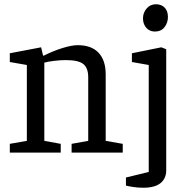

<svg xmlns="http://www.w3.org/2000/svg" viewBox="-20 -716 883 901"><path d="M26 0V-41L106 -55V-411L26 -425V-466L173 -494L182 -455H186Q227 -476 271.5 -490Q316 -504 345 -504Q409 -504 442.5 -468.5Q476 -433 476 -367V-55L556 -41V0H316V-41L394 -55V-353Q394 -397 371 -415.5Q348 -434 289 -434Q264 -434 234.5 -430.5Q205 -427 188 -422V-55L265 -41V0ZM653 165Q628 165 605 161.5Q582 158 571 155V117L678 91V-411L599 -425V-466L737 -494L760 -485V83Q760 122 733 143.5Q706 165 653 165ZM707 -568Q682 -568 666.5 -585.5Q651 -603 651 -630Q651 -656 668 -676Q685 -696 712 -696Q737 -696 752.5 -680.5Q768 -665 768 -636Q768 -609 752 -588.5Q736 -568 707 -568Z"/></svg>

Font: Faustina Light
Style: Regular
Weight: 400
Version: Version 1.200